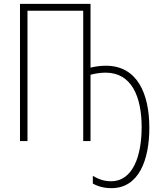

<svg xmlns="http://www.w3.org/2000/svg" viewBox="-20 -734 847 999"><path d="M451 -382V-714H84V0H123V-678H413V0H451V-345C473 -351 502 -356 529 -356C665 -356 717 -231 717 -72C717 72 674 209 558 209C524 209 495 200 463 181V221C491 237 523 245 560 245C702 245 757 99 757 -69C757 -247 694 -392 531 -392C503 -392 473 -388 451 -382Z"/></svg>

Font: Noto Sans Condensed ExtraLight
Style: Regular
Weight: 200
Width: 3
Designer: Monotype Design Team
Foundry: Monotype Imaging Inc.
Version: Version 2.013